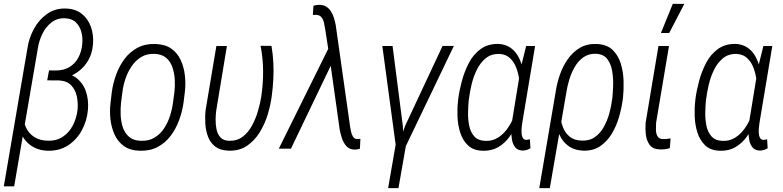

<svg xmlns="http://www.w3.org/2000/svg" viewBox="-25 -765 4031 988"><path d="M225.6 -393.1 280.8 -392.1Q334 -390.1 368.2 -363.8Q402.3 -337.4 417 -294.9Q431.6 -252.4 427.7 -201.7Q422.9 -144.5 396.7 -95.7Q370.6 -46.9 325.9 -17.3Q281.2 12.2 219.2 10.7Q182.1 9.3 153.3 -4.9Q124.5 -19 105 -43.2Q85.4 -67.4 76.9 -98.9Q68.4 -130.4 71.8 -166.5L97.7 -180.7Q93.8 -141.6 107.9 -110.4Q122.1 -79.1 150.6 -60.5Q179.2 -42 218.8 -41Q265.1 -39.1 298.3 -61.3Q331.5 -83.5 350.3 -120.6Q369.1 -157.7 374 -199.7Q377.4 -234.9 370.4 -268.8Q363.3 -302.7 341.6 -325.7Q319.8 -348.6 279.8 -351.1L217.8 -351.6ZM313 -721.2Q363.8 -719.7 396.2 -693.6Q428.7 -667.5 443.1 -626Q457.5 -584.5 453.6 -537.6Q449.7 -485.8 423.6 -445.6Q397.5 -405.3 355.7 -382.6Q314 -359.9 262.2 -359.9H219.7L227.5 -402.8L261.7 -402.3Q303.7 -402.3 332.8 -420.2Q361.8 -438 378.4 -469Q395 -500 398.4 -540.5Q401.4 -571.3 393.6 -600.8Q385.7 -630.4 365.2 -650.1Q344.7 -669.9 308.6 -670.9Q268.6 -672.4 239 -648.9Q209.5 -625.5 192.6 -589.8Q175.8 -554.2 170.4 -520L47.9 193.8H-5.4L116.7 -519.5Q124 -568.8 149.2 -615.7Q174.3 -662.6 216.1 -692.6Q257.8 -722.7 313 -721.2Z M543.9 -236.8 550.3 -291Q556.6 -336.9 572.8 -381.3Q588.9 -425.8 616.2 -462.2Q643.6 -498.5 683.1 -519.5Q722.7 -540.5 774.4 -538.6Q825.2 -537.1 856.9 -514.4Q888.7 -491.7 905.3 -455.1Q921.9 -418.5 926.5 -376Q931.2 -333.5 926.3 -291.5L919.4 -236.8Q913.1 -191.4 896.7 -146.7Q880.4 -102.1 853 -65.9Q825.7 -29.8 786.4 -8.8Q747.1 12.2 694.3 10.7Q644 9.3 612.3 -13.7Q580.6 -36.6 564.2 -73.2Q547.9 -109.9 543.2 -152.3Q538.6 -194.8 543.9 -236.8ZM605 -291.5 597.7 -235.4Q594.7 -206.5 595.9 -173.1Q597.2 -139.6 606.9 -110.1Q616.7 -80.6 638.7 -61.3Q660.6 -42 698.2 -40.5Q739.3 -38.6 769 -56.2Q798.8 -73.7 818.4 -103Q837.9 -132.3 849.4 -167.5Q860.8 -202.6 865.2 -236.8L872.6 -292Q876 -321.3 874.3 -354.2Q872.6 -387.2 862.8 -417.2Q853 -447.3 830.8 -466.8Q808.6 -486.3 771 -487.8Q731 -489.3 701.9 -471.7Q672.9 -454.1 652.6 -424.3Q632.3 -394.5 620.6 -359.9Q608.9 -325.2 605 -291.5Z M1088.4 -528.3H1142.6L1087.9 -197.3Q1085 -177.7 1084.5 -151.4Q1084 -125 1089.1 -99.9Q1094.2 -74.7 1109.4 -58.1Q1124.5 -41.5 1153.3 -40.5Q1194.3 -39.1 1223.9 -61.5Q1253.4 -84 1272.7 -120.4Q1292 -156.7 1303.2 -196.3Q1314.5 -235.8 1319.3 -267.1Q1329.1 -332 1328.9 -398.2Q1328.6 -464.4 1315.9 -529.3L1372.1 -528.8Q1379.4 -485.4 1381.6 -441.9Q1383.8 -398.4 1381.3 -354.5Q1378.9 -310.5 1373 -268.1Q1367.2 -223.6 1352.1 -174.3Q1336.9 -125 1310.5 -82.8Q1284.2 -40.5 1245.1 -14.2Q1206.1 12.2 1150.9 10.3Q1108.4 8.8 1083 -10.5Q1057.6 -29.8 1045.7 -61Q1033.7 -92.3 1031.5 -128.7Q1029.3 -165 1033.2 -199.7Z M1682.6 -438.5 1472.2 0H1409.7L1675.8 -537.6L1714.8 -527.3ZM1617.2 -740.2Q1638.7 -740.2 1653.6 -731Q1668.5 -721.7 1678.2 -706.1Q1688 -690.4 1693.6 -672.1Q1699.2 -653.8 1702.6 -635.7L1776.4 -114.7Q1778.3 -103.5 1781.2 -88.6Q1784.2 -73.7 1791.3 -62Q1798.3 -50.3 1812.5 -49.3Q1816.9 -48.8 1821.3 -49.6Q1825.7 -50.3 1829.6 -50.3L1827.1 0Q1820.8 2.4 1814.5 3.7Q1808.1 4.9 1801.8 4.9Q1774.4 4.9 1758.8 -11.7Q1743.2 -28.3 1735.1 -52Q1727.1 -75.7 1723.1 -97.7L1668.9 -482.4L1648.4 -614.7Q1646 -628.4 1642.6 -645.5Q1639.2 -662.6 1630.1 -675Q1621.1 -687.5 1603 -688.5Q1599.1 -689 1594.2 -688.5Q1589.4 -688 1585 -688L1587.9 -735.4Q1594.7 -737.3 1602.1 -738.8Q1609.4 -740.2 1617.2 -740.2Z M2069.8 -49.8 2025.4 203.1H1972.2L2016.1 -49.8ZM2061 -120.1 2252.4 -528.8H2310.5L2057.1 0H2015.1ZM1995.1 -528.3 2048.3 -113.8 2050.3 0H2013.7L1942.4 -528.3Z M2332 -246.1 2333 -256.3Q2338.4 -298.3 2351.6 -347.7Q2364.7 -397 2387.9 -441.4Q2411.1 -485.8 2448.7 -512.9Q2486.3 -540 2540 -539.1Q2573.7 -537.1 2597.7 -522Q2621.6 -506.8 2637 -482.2Q2652.3 -457.5 2660.6 -428Q2668.9 -398.4 2671.6 -367.2Q2674.3 -335.9 2672.4 -308.6L2658.7 -211.9Q2651.4 -173.8 2636.2 -134.3Q2621.1 -94.7 2596.9 -61.3Q2572.8 -27.8 2538.6 -7.8Q2504.4 12.2 2459.5 10.7Q2411.1 9.8 2383.3 -16.8Q2355.5 -43.5 2343 -83.3Q2330.6 -123 2329.1 -166.3Q2327.6 -209.5 2332 -246.1ZM2388.2 -256.8 2386.7 -246.6Q2384.3 -220.7 2383.5 -186Q2382.8 -151.4 2389.4 -118.2Q2396 -85 2415.8 -63Q2435.5 -41 2473.6 -40Q2507.8 -39.1 2534.9 -55.2Q2562 -71.3 2582.3 -98.4Q2602.5 -125.5 2616.2 -156.7Q2629.9 -188 2637.2 -216.8L2648.4 -295.9Q2650.9 -320.8 2647 -353.3Q2643.1 -385.7 2631.8 -415.8Q2620.6 -445.8 2599.6 -465.6Q2578.6 -485.4 2546.9 -487.3Q2504.4 -489.3 2475.6 -466.1Q2446.8 -442.9 2428.7 -406Q2410.6 -369.1 2401.4 -329.1Q2392.1 -289.1 2388.2 -256.8ZM2682.6 -528.3H2728.5L2662.6 -133.8Q2661.6 -127 2659.9 -112.5Q2658.2 -98.1 2658.7 -83Q2659.2 -67.9 2664.3 -57.1Q2669.4 -46.4 2682.6 -44.9Q2687.5 -45.4 2692.1 -46.4Q2696.8 -47.4 2701.7 -48.3L2704.6 -2Q2694.3 3.9 2685.3 6.6Q2676.3 9.3 2665.5 9.8Q2639.6 9.3 2626.7 -6.3Q2613.8 -22 2609.6 -45.4Q2605.5 -68.8 2606.4 -93Q2607.4 -117.2 2608.9 -134.8L2655.3 -418.5Z M2750 203.1 2835 -295.9Q2841.3 -337.9 2856.2 -380.9Q2871.1 -423.8 2896.5 -460.2Q2921.9 -496.6 2958.5 -518.6Q2995.1 -540.5 3045.4 -538.6Q3097.7 -536.6 3127.2 -508.3Q3156.7 -480 3169.7 -437Q3182.6 -394 3183.8 -347.4Q3185.1 -300.8 3180.7 -260.7L3179.2 -250.5Q3173.8 -209.5 3160.6 -163.6Q3147.5 -117.7 3123.8 -77.9Q3100.1 -38.1 3064 -13.2Q3027.8 11.7 2977.1 10.3Q2935.5 8.8 2907.2 -9Q2878.9 -26.9 2862.3 -55.7Q2845.7 -84.5 2838.6 -119.9Q2831.5 -155.3 2832 -191.9Q2835.9 -189.9 2840.1 -187.7Q2844.2 -185.5 2848.4 -183.3Q2852.5 -181.2 2856.9 -178.7Q2859.4 -145.5 2870.4 -114.3Q2881.3 -83 2904.8 -63Q2928.2 -43 2966.8 -41.5Q3007.8 -39.6 3036.1 -59.6Q3064.5 -79.6 3082.3 -112.1Q3100.1 -144.5 3110.4 -181.4Q3120.6 -218.3 3124.5 -250.5L3126 -260.7Q3128.9 -287.1 3130.1 -324.7Q3131.3 -362.3 3125.2 -399.2Q3119.1 -436 3099.9 -461.4Q3080.6 -486.8 3040.5 -488.3Q3003.9 -489.3 2977.1 -470.2Q2950.2 -451.2 2932.4 -420.2Q2914.6 -389.2 2904.3 -355Q2894 -320.8 2889.6 -290.5L2804.2 203.1Z M3363.3 -528.3H3417.5L3351.1 -132.8Q3350.1 -115.7 3350.3 -96.7Q3350.6 -77.6 3358.4 -63.7Q3366.2 -49.8 3387.7 -49.3Q3397 -48.8 3407 -50.3Q3417 -51.8 3425.8 -52.7L3421.9 -2.9Q3410.6 1 3397.9 2.7Q3385.3 4.4 3372.6 3.9Q3335.4 3.4 3318.6 -18.8Q3301.8 -41 3298.3 -72.8Q3294.9 -104.5 3297.4 -134.3ZM3376 -595.2 3437 -745.1H3496.6L3418.5 -595.2Z M3552.7 -246.1 3553.7 -256.3Q3559.1 -298.3 3572.3 -347.7Q3585.4 -397 3608.6 -441.4Q3631.8 -485.8 3669.4 -512.9Q3707 -540 3760.7 -539.1Q3794.4 -537.1 3818.4 -522Q3842.3 -506.8 3857.7 -482.2Q3873 -457.5 3881.3 -428Q3889.6 -398.4 3892.3 -367.2Q3895 -335.9 3893.1 -308.6L3879.4 -211.9Q3872.1 -173.8 3856.9 -134.3Q3841.8 -94.7 3817.6 -61.3Q3793.5 -27.8 3759.3 -7.8Q3725.1 12.2 3680.2 10.7Q3631.8 9.8 3604 -16.8Q3576.2 -43.5 3563.7 -83.3Q3551.3 -123 3549.8 -166.3Q3548.3 -209.5 3552.7 -246.1ZM3608.9 -256.8 3607.4 -246.6Q3605 -220.7 3604.2 -186Q3603.5 -151.4 3610.1 -118.2Q3616.7 -85 3636.5 -63Q3656.2 -41 3694.3 -40Q3728.5 -39.1 3755.6 -55.2Q3782.7 -71.3 3803 -98.4Q3823.2 -125.5 3836.9 -156.7Q3850.6 -188 3857.9 -216.8L3869.1 -295.9Q3871.6 -320.8 3867.7 -353.3Q3863.8 -385.7 3852.5 -415.8Q3841.3 -445.8 3820.3 -465.6Q3799.3 -485.4 3767.6 -487.3Q3725.1 -489.3 3696.3 -466.1Q3667.5 -442.9 3649.4 -406Q3631.3 -369.1 3622.1 -329.1Q3612.8 -289.1 3608.9 -256.8ZM3903.3 -528.3H3949.2L3883.3 -133.8Q3882.3 -127 3880.6 -112.5Q3878.9 -98.1 3879.4 -83Q3879.9 -67.9 3885 -57.1Q3890.1 -46.4 3903.3 -44.9Q3908.2 -45.4 3912.8 -46.4Q3917.5 -47.4 3922.4 -48.3L3925.3 -2Q3915 3.9 3906 6.6Q3897 9.3 3886.2 9.8Q3860.4 9.3 3847.4 -6.3Q3834.5 -22 3830.3 -45.4Q3826.2 -68.8 3827.1 -93Q3828.1 -117.2 3829.6 -134.8L3876 -418.5Z"/></svg>

Font: Roboto Condensed Light
Style: Italic
Weight: 300
Italic angle: -12°
Designer: Christian Robertson
Foundry: Google
Version: Version 3.0; 2020